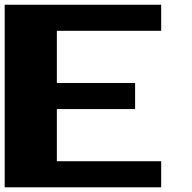

<svg xmlns="http://www.w3.org/2000/svg" viewBox="-20 -798 818 818"><path d="M0 0V-777.8H666.7V-666.7H222.2V-444.4H555.6V-333.3H222.2V-111.1H666.7V0Z"/></svg>

Font: Pixeloid Sans
Style: Bold
Weight: 700
Monospace: yes
Designer: GGBot
Version: 0.3